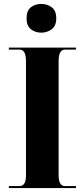

<svg xmlns="http://www.w3.org/2000/svg" viewBox="-20 -956 429 976"><path d="M25 0H366V-10H311Q278 -10 278 -65V-646Q278 -704 311 -704H366V-714H25V-704H79Q112 -704 112 -646V-64Q112 -10 79 -10H25ZM190 -790Q220 -790 243 -807.5Q266 -825 266 -863Q266 -902 243 -919Q220 -936 190 -936Q159 -936 137 -919Q115 -902 115 -863Q115 -825 137 -807.5Q159 -790 190 -790Z"/></svg>

Font: Noto Serif Display SemiCondensed Extra
Style: Regular
Weight: 800
Width: 4
Designer: Monotype Design Team
Foundry: Monotype Imaging Inc.
Version: Version 1.900